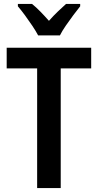

<svg xmlns="http://www.w3.org/2000/svg" viewBox="-20 -957 499 977"><path d="M289 0H169V-609H14V-714H444V-609H289ZM174 -777Q163 -798 145 -825Q127 -852 107.5 -878.5Q88 -905 71 -925V-937H143Q163 -921 185 -898.5Q207 -876 229 -851Q254 -879 274 -898Q294 -917 316 -937H388V-925Q372 -905 352.5 -879Q333 -853 314.5 -826Q296 -799 285 -777Z"/></svg>

Font: Noto Sans Lao Looped Condensed SemiBold
Style: Regular
Weight: 600
Width: 3
Designer: Mark Frömberg, Ben Mitchell
Foundry: The Fontpad Ltd
Version: Version 1.002; ttfautohint (v1.8.4.7-5d5b)